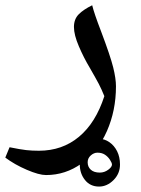

<svg xmlns="http://www.w3.org/2000/svg" viewBox="-60 -411 533 725"><path d="M113.8 250Q87.4 250 41.3 230.2Q-4.9 210.4 -40 184.1L-23.9 145Q17.1 153.3 39.1 155.8Q61 158.2 86.9 158.2Q174.8 158.2 238 105.7Q301.3 53.2 334 -47.9Q323.2 -74.7 313 -94.2Q302.7 -113.8 278.3 -156.2Q256.3 -192.9 237.8 -236.1Q219.2 -279.3 219.2 -309.1Q219.2 -338.9 237.5 -357.2Q255.9 -375.5 288.1 -391.1Q295.9 -359.4 321.3 -293.5Q356.9 -199.2 367.4 -156.7Q377.9 -114.3 377.9 -85Q377.9 6.8 343.5 84.5Q309.1 162.1 248.3 206.1Q187.5 250 113.8 250ZM314 293.5Q280.8 293.5 261 268.8Q241.2 244.1 241.2 209.5Q241.2 181.2 252 159.4Q262.7 137.7 280.5 125.5Q298.3 113.3 315.9 113.3Q334.5 113.3 352.8 125.7Q371.1 138.2 382.1 159.9Q393.1 181.6 393.1 210.4Q393.1 244.6 368.7 269Q344.2 293.5 314 293.5ZM362.8 210.4Q362.8 204.1 355.2 192.4Q347.7 180.7 336.2 173.1Q324.7 165.5 308.1 165.5Q294.4 165.5 282.7 176Q271 186.5 271 201.7Q271 219.2 283 230Q294.9 240.7 316.9 240.7Q334 240.7 348.4 230.2Q362.8 219.7 362.8 210.4Z"/></svg>

Font: Sahl Naskh
Style: Regular
Weight: 400
Designer: Pascal Zoghbi
Version: Version 1.001